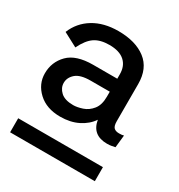

<svg xmlns="http://www.w3.org/2000/svg" viewBox="-121 -794 584 628"><g transform="rotate(30 170.5 -480.0)"><path d="M122 -374Q70 -374 39 -403Q8 -432 8 -472Q8 -515 37.5 -545Q67 -575 131 -575H222V-592Q222 -623 202.5 -640.5Q183 -658 145 -658Q111 -658 90 -644Q69 -630 52 -595L-1 -623Q16 -665 54.5 -688.5Q93 -712 148 -712Q213 -712 251.5 -682.5Q290 -653 290 -594V-454Q290 -436 296.5 -429.5Q303 -423 316 -423Q322 -423 326.5 -423.5Q331 -424 334 -425L329 -378Q324 -377 316.5 -375.5Q309 -374 299 -374Q243 -374 234 -427Q218 -403 189 -388.5Q160 -374 122 -374ZM140 -428Q155 -428 174.5 -434.5Q194 -441 208 -458.5Q222 -476 222 -507V-526H150Q111 -526 94 -511Q77 -496 77 -476Q77 -457 92.5 -442.5Q108 -428 140 -428ZM6 -248V-301H326V-248Z"/></g></svg>

Font: Prodigy Sans
Style: Regular
Weight: 400
Designer: Wei Huang
Foundry: Wei Huang
Version: Version 1.003; ttfautohint (v1.8.3)